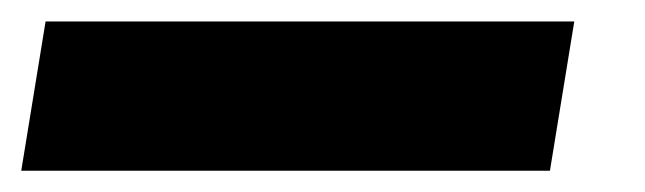

<svg xmlns="http://www.w3.org/2000/svg" viewBox="-88 -20 601 179"><path d="M447.4 0 424.7 139.2H-68.2L-45.5 0Z"/></svg>

Font: Inter UI Black
Style: Italic
Weight: 900
Italic angle: -9.39999°
Designer: Rasmus Andersson
Foundry: rsms
Version: 3.2;8d6f07862